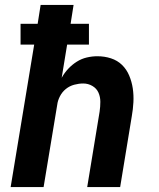

<svg xmlns="http://www.w3.org/2000/svg" viewBox="-20 -755 640 775"><path d="M23 0 118 -575H63V-659H132L144 -735H277L265 -659H339V-575H251L229 -441Q240 -461 255.5 -477.5Q271 -494 290 -506Q309 -518 330.5 -523Q352 -528 373 -528Q402 -528 428 -519.5Q454 -511 472.5 -493Q491 -475 501.5 -450Q512 -425 516 -398Q520 -371 518.5 -342.5Q517 -314 512 -286L465 0H332L382 -304Q385 -324 385 -344Q385 -364 377.5 -381Q370 -398 353 -408Q336 -418 316 -418Q298 -418 279.5 -413Q261 -408 246 -396Q231 -384 222 -366.5Q213 -349 211 -332L156 0Z"/></svg>

Font: Iosevka Extrabold Extended
Style: Italic
Weight: 800
Width: 7
Italic angle: -9°
Monospace: yes
Designer: Belleve Invis
Foundry: Belleve Invis
Version: Version 32.5.0; ttfautohint (v1.8.4)